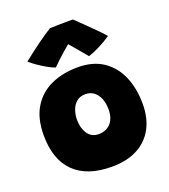

<svg xmlns="http://www.w3.org/2000/svg" viewBox="-141 -869 866 981"><g transform="rotate(-20 292.5 -379.0)"><path d="M300 8.5Q166.5 8.5 96.2 -60.2Q26 -129 26 -261Q26 -352 62 -411.2Q98 -470.5 161.5 -499.8Q225 -529 308 -529Q390 -529 445.2 -491.8Q500.5 -454.5 528.5 -389.2Q556.5 -324 556.5 -239Q556.5 -164 527 -108.5Q497.5 -53 440.2 -22.2Q383 8.5 300 8.5ZM293.5 -171Q312 -171 328.2 -177.2Q344.5 -183.5 356.8 -196Q369 -208.5 376 -227.8Q383 -247 383 -272.5Q383 -306.5 372.5 -332.2Q362 -358 343 -372.2Q324 -386.5 298 -386.5Q266.5 -386.5 247.8 -369.5Q229 -352.5 221 -327.5Q213 -302.5 213 -278.5Q213 -233 233.5 -202Q254 -171 293.5 -171ZM368.5 -767Q387.5 -749 413.2 -723.8Q439 -698.5 464.8 -672.8Q490.5 -647 508.5 -626.5Q477.5 -605 443 -587.8Q408.5 -570.5 382 -562.5Q368.5 -579 354.8 -595.2Q341 -611.5 328.8 -626Q316.5 -640.5 307.8 -650.5Q299 -660.5 296 -664H312.5Q306.5 -659.5 294.5 -649.8Q282.5 -640 267 -626.2Q251.5 -612.5 234.8 -597Q218 -581.5 203 -566Q186 -571.5 162.5 -584.5Q139 -597.5 116 -613.5Q93 -629.5 76.5 -644Q99.5 -662.5 124 -681.2Q148.5 -700 171.5 -716.5Q194.5 -733 213.5 -745.8Q232.5 -758.5 243.5 -765Q254 -765.5 279 -766Q304 -766.5 330 -766.8Q356 -767 368.5 -767Z"/></g></svg>

Font: Grandstander Thin Black
Style: Regular
Weight: 900
Version: Version 1.200